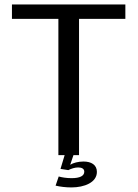

<svg xmlns="http://www.w3.org/2000/svg" viewBox="-20 -695 619 860"><path d="M241.5 0H269.5L251 61.5L286 67C298.5 60.5 315.5 55 330 55C346.5 55 357.5 61 357.5 74C357.5 93 338 103 300.5 103C277.5 103 257 99.5 243 95.5L229 136.5C250 141.5 275 144.5 300 144.5C357.5 144.5 414 122.5 414 75C414 43 388.5 28.5 354 28.5C330.5 28.5 308 34.5 294.5 43L309 0H334V-610.5H541.5V-675H33.5V-610.5H241.5Z"/></svg>

Font: Anybody
Style: Regular
Weight: 400
Designer: Tyler Finck
Foundry: Etcetera Type Company
Version: Version 1.110